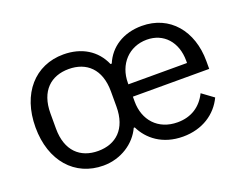

<svg xmlns="http://www.w3.org/2000/svg" viewBox="-90 -697 1111 877"><g transform="rotate(-20 465.5 -258.0)"><path d="M667 12C762 12 832 -36 865 -106L809 -147C781 -90 732 -58 666 -58C570 -58 513 -125 513 -214V-238H884V-276C884 -423 797 -528 661 -528C570 -528 503 -483 474 -413H468C436 -487 368 -528 280 -528C142 -528 47 -422 47 -258C47 -94 142 12 280 12C366 12 438 -37 468 -103H473C503 -41 567 12 667 12ZM798 -298H513V-305C513 -395 574 -461 661 -461C743 -461 798 -400 798 -309ZM280 -59C194 -59 133 -112 133 -221V-295C133 -404 194 -457 280 -457C366 -457 427 -404 427 -295V-221C427 -112 366 -59 280 -59Z"/></g></svg>

Font: Braiins Sans
Style: Regular
Weight: 400
Designer: Mike Abbink, Paul van der Laan, Pieter van Rosmalen, Jiri Chlebus, Lubos Buracinsky
Foundry: Bold Monday, Sudetype
Version: Version 1.000;hotconv 1.0.109;makeotfexe 2.5.65596